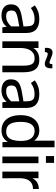

<svg xmlns="http://www.w3.org/2000/svg" viewBox="920 -1682 773 2654"><g transform="rotate(90 1307.0 -354.5)"><path d="M191.4 12.2Q148.9 12.2 114.5 -2Q80.1 -16.1 60.1 -44.7Q40 -73.2 40 -116.7Q40 -163.6 57.6 -192.6Q75.2 -221.7 108.2 -238.3Q141.1 -254.9 186.8 -264.6Q232.4 -274.4 287.6 -282.7L344.2 -291.5V-314.5Q344.2 -362.8 336.4 -391.4Q328.6 -419.9 307.1 -432.6Q285.6 -445.3 243.7 -445.3Q195.3 -445.3 159.7 -431.9Q124 -418.5 90.3 -394.5Q90.3 -394.5 84.7 -402.8Q79.1 -411.1 72 -421.9Q64.9 -432.6 59.6 -440.9Q54.2 -449.2 54.2 -449.2Q95.2 -479.5 140.1 -495.1Q185.1 -510.7 247.6 -510.7Q336.9 -510.7 386.2 -467.3Q435.5 -423.8 435.5 -331.1V0H356.9L349.1 -61Q323.7 -24.9 283.4 -6.3Q243.2 12.2 191.4 12.2ZM204.6 -52.7Q249 -52.7 282.7 -71.3Q316.4 -89.8 344.2 -122.6V-233.9L280.3 -222.2Q216.8 -211.4 183.1 -200.2Q149.4 -189 137 -171.6Q124.5 -154.3 125 -125.5Q125.5 -89.8 142.6 -71.3Q159.7 -52.7 204.6 -52.7Z M550.8 0V-499.5H642.6V-428.7Q668 -468.8 708.3 -489.7Q748.5 -510.7 804.7 -510.7Q863.8 -510.7 898.4 -490.5Q933.1 -470.2 950.4 -437.3Q967.8 -404.3 973.1 -365.2Q978.5 -326.2 978.5 -288.6V0H887.2V-293Q887.2 -367.7 866.5 -406.7Q845.7 -445.8 788.1 -445.8Q747.1 -445.8 719.2 -429.7Q691.4 -413.6 674.8 -386Q658.2 -358.4 650.6 -324Q643.1 -289.6 642.6 -252.4V0ZM866.7 -586.4Q840.8 -586.4 815.2 -596.7Q789.6 -606.9 765.9 -617.2Q742.2 -627.4 722.2 -627.4Q712.9 -627.4 706.3 -618.7Q699.7 -609.9 699.2 -588.4H642.1Q641.1 -594.2 640.9 -599.9Q640.6 -605.5 640.6 -610.4Q640.6 -638.7 648.4 -657Q656.2 -675.3 670.4 -684.6Q684.6 -693.8 702.1 -693.8Q721.7 -693.8 742.2 -687.5Q762.7 -681.2 782.2 -672.6Q801.8 -664.1 818.4 -657.7Q835 -651.4 846.7 -651.4Q857.4 -651.4 861.3 -660.9Q865.2 -670.4 865.7 -690.9H923.8Q924.3 -686 924.3 -681.2Q924.3 -676.3 923.8 -671.4Q923.8 -643.6 917 -624.8Q910.2 -606 897.7 -596.2Q885.3 -586.4 866.7 -586.4Z M1227.5 12.2Q1185.1 12.2 1150.6 -2Q1116.2 -16.1 1096.2 -44.7Q1076.2 -73.2 1076.2 -116.7Q1076.2 -163.6 1093.8 -192.6Q1111.3 -221.7 1144.3 -238.3Q1177.2 -254.9 1222.9 -264.6Q1268.6 -274.4 1323.7 -282.7L1380.4 -291.5V-314.5Q1380.4 -362.8 1372.6 -391.4Q1364.7 -419.9 1343.3 -432.6Q1321.8 -445.3 1279.8 -445.3Q1231.4 -445.3 1195.8 -431.9Q1160.2 -418.5 1126.5 -394.5Q1126.5 -394.5 1120.8 -402.8Q1115.2 -411.1 1108.2 -421.9Q1101.1 -432.6 1095.7 -440.9Q1090.3 -449.2 1090.3 -449.2Q1131.3 -479.5 1176.3 -495.1Q1221.2 -510.7 1283.7 -510.7Q1373 -510.7 1422.4 -467.3Q1471.7 -423.8 1471.7 -331.1V0H1393.1L1385.3 -61Q1359.9 -24.9 1319.6 -6.3Q1279.3 12.2 1227.5 12.2ZM1240.7 -52.7Q1285.2 -52.7 1318.8 -71.3Q1352.5 -89.8 1380.4 -122.6V-233.9L1316.4 -222.2Q1252.9 -211.4 1219.2 -200.2Q1185.5 -189 1173.1 -171.6Q1160.6 -154.3 1161.1 -125.5Q1161.6 -89.8 1178.7 -71.3Q1195.8 -52.7 1240.7 -52.7Z M1782.7 11.7Q1715.8 11.7 1668.5 -19.8Q1621.1 -51.3 1596.2 -110.1Q1571.3 -168.9 1571.3 -251.5Q1571.3 -337.9 1598.4 -395.3Q1625.5 -452.6 1673.3 -481.7Q1721.2 -510.7 1784.2 -510.7Q1831.1 -510.7 1865.7 -491.7Q1900.4 -472.7 1923.8 -439.9V-721.2H2015.1V-1.5H1944.3L1940.4 -75.7Q1917.5 -35.6 1878.4 -12Q1839.4 11.7 1782.7 11.7ZM1794.4 -53.2Q1843.3 -52.2 1872.3 -76.7Q1901.4 -101.1 1914.6 -146.7Q1927.7 -192.4 1927.7 -254.4Q1927.7 -328.1 1908.2 -369.9Q1888.7 -411.6 1856.9 -429Q1825.2 -446.3 1789.1 -445.8Q1726.1 -444.8 1695.1 -396.5Q1664.1 -348.1 1664.1 -253.9Q1664.1 -153.3 1695.1 -103.8Q1726.1 -54.2 1794.4 -53.2Z M2143.6 0V-499.5H2235.4V0ZM2136.7 -602.1V-714.8H2230.5V-602.1Z M2351.6 0V-499.5H2442.9V-416.5Q2468.8 -462.4 2506.1 -483.4Q2543.5 -504.4 2591.8 -504.4V-423.3Q2538.6 -423.3 2505.9 -399.7Q2473.1 -376 2458.5 -337.4Q2443.8 -298.8 2442.9 -254.4L2443.4 0Z"/></g></svg>

Font: Pontano Sans Medium
Style: Regular
Weight: 500
Designer: Vernon Adams
Foundry: Vernon Adams
Version: Version 2.001